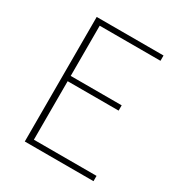

<svg xmlns="http://www.w3.org/2000/svg" viewBox="-158 -771 826 881"><g transform="rotate(30 255.0 -330.0)"><path d="M100 0V-660H454V-632H132V-366H402V-338H132V-28H464V0Z"/></g></svg>

Font: Source Sans Variable
Style: Regular
Weight: 200
Designer: Paul D. Hunt
Foundry: Adobe Systems Incorporated
Version: Version 3.006;hotconv 1.0.111;makeotfexe 2.5.65597